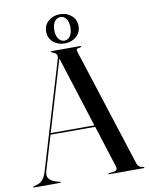

<svg xmlns="http://www.w3.org/2000/svg" viewBox="-98 -955 794 1024"><g transform="rotate(-10 299.5 -443.0)"><path d="M147.5 -3Q147.5 0 144.5 0H1Q-2.5 0 -2.5 -3Q-2.5 -5 1.5 -6L24.5 -13Q38 -17 51 -31Q64 -45 73.5 -77.5L246 -654Q255 -683 223.5 -691.5Q215 -696.5 215 -697Q215 -700 219 -700H376.5Q380.5 -700 380.5 -697Q380.5 -694.5 372 -692Q357.5 -691 354.8 -686.8Q352 -682.5 356 -671L561.5 -32Q569 -8.5 595.5 -6.5Q600 -5.5 600 -3Q600 0 596.5 0H409Q405.5 0 405.5 -3Q405.5 -4.5 410.5 -6L437.5 -9Q459 -13.5 451.5 -35.5L379.5 -262H137.5L82 -76Q73.5 -49 86.2 -33.5Q99 -18 124.5 -11L143.5 -6Q147.5 -5 147.5 -3ZM140 -270.5H376.5L254.5 -654ZM298 -728Q261 -728 235.5 -749.8Q210 -771.5 210 -807Q210 -842.5 235.5 -864.2Q261 -886 298 -886Q335 -886 360.2 -864Q385.5 -842 385.5 -807Q385.5 -772.5 360.2 -750.2Q335 -728 298 -728ZM298 -871Q279.5 -871 266.8 -854.5Q254 -838 254 -807Q254 -777 266.8 -760Q279.5 -743 298 -743Q317 -743 329.2 -760Q341.5 -777 341.5 -807Q341.5 -837.5 329.2 -854.2Q317 -871 298 -871Z"/></g></svg>

Font: Fraunces 144pt S000
Style: Regular
Weight: 400
Version: Version 1.000; ttfautohint (v1.8.3)